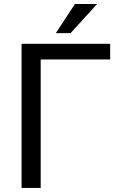

<svg xmlns="http://www.w3.org/2000/svg" viewBox="-20 -927 596 947"><path d="M523.4 -633.8V-710.9H86.4V0H180.7V-633.8ZM349.6 -907.2 255.4 -763.7H328.1L459 -907.2Z"/></svg>

Font: FAU Chimera
Style: Regular
Weight: 400
Version: Version 1.002;hotconv 1.0.117;makeotfexe 2.5.65602